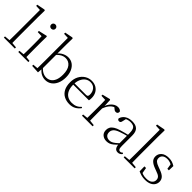

<svg xmlns="http://www.w3.org/2000/svg" viewBox="208 -1976 3165 3165"><g transform="rotate(45 1791.0 -393.0)"><path d="M35 0V-27L154 -38H173L291 -27V0ZM131 0Q132 -30 132.5 -69Q133 -108 133.5 -149.5Q134 -191 134 -226V-742L42 -746V-773L183 -800L198 -791L195 -637V-226Q195 -191 195.5 -149.5Q196 -108 196.5 -69Q197 -30 198 0Z M371 0V-27L482 -38H501L606 -27V0ZM459 0Q460 -24 461 -64.5Q462 -105 462.5 -149Q463 -193 463 -226V-281Q463 -332 462 -375Q461 -418 459 -456L366 -459V-485L513 -519L525 -511L523 -377V-226Q523 -193 523.5 -149Q524 -105 524.5 -64.5Q525 -24 526 0ZM484 -655Q463 -655 448.5 -668.5Q434 -682 434 -704Q434 -726 448.5 -740Q463 -754 484 -754Q504 -754 519.5 -740Q535 -726 535 -704Q535 -682 519.5 -668.5Q504 -655 484 -655Z M695 0V-27L783 -35Q784 -63 784 -97Q784 -131 784.5 -165Q785 -199 785 -226V-742L693 -746V-773L832 -800L848 -791L845 -637V-426L846 -416V-82V-81L838 8ZM1008 14Q964 14 917.5 -8Q871 -30 832 -85H821L832 -113Q874 -67 913 -47Q952 -27 995 -27Q1039 -27 1076 -50.5Q1113 -74 1135.5 -125Q1158 -176 1158 -258Q1158 -369 1113 -425.5Q1068 -482 997 -482Q972 -482 945 -474Q918 -466 889.5 -445.5Q861 -425 828 -388L818 -417H828Q869 -473 919 -497.5Q969 -522 1018 -522Q1079 -522 1125 -489.5Q1171 -457 1197.5 -398Q1224 -339 1224 -260Q1224 -179 1197 -117Q1170 -55 1121.5 -20.5Q1073 14 1008 14Z M1574 14Q1503 14 1447 -15Q1391 -44 1359.5 -103.5Q1328 -163 1328 -252Q1328 -334 1360.5 -394.5Q1393 -455 1447 -488.5Q1501 -522 1565 -522Q1627 -522 1671.5 -495.5Q1716 -469 1740 -423.5Q1764 -378 1764 -320Q1764 -283 1758 -260H1358V-290H1663Q1687 -290 1695.5 -302.5Q1704 -315 1704 -341Q1704 -404 1667.5 -447.5Q1631 -491 1564 -491Q1516 -491 1477 -463Q1438 -435 1415 -383.5Q1392 -332 1392 -263Q1392 -183 1417 -131Q1442 -79 1486 -54.5Q1530 -30 1587 -30Q1640 -30 1680.5 -48Q1721 -66 1753 -102L1768 -88Q1735 -41 1687 -13.5Q1639 14 1574 14Z M1856 0V-27L1967 -39H1990L2104 -27V0ZM1943 0Q1944 -24 1944.5 -64.5Q1945 -105 1945.5 -149Q1946 -193 1946 -226V-281Q1946 -333 1945.5 -375.5Q1945 -418 1943 -455L1851 -459V-485L1988 -519L2001 -511L2007 -371V-370V-226Q2007 -193 2007.5 -149Q2008 -105 2008.5 -64.5Q2009 -24 2010 0ZM2006 -318 1989 -367H2003Q2019 -413 2046 -448Q2073 -483 2106.5 -502.5Q2140 -522 2176 -522Q2203 -522 2223.5 -512Q2244 -502 2251 -486Q2251 -462 2240 -449Q2229 -436 2205 -436Q2189 -436 2175.5 -444Q2162 -452 2145 -468L2122 -488H2171Q2115 -477 2075 -436Q2035 -395 2006 -318Z M2438 14Q2380 14 2341 -19Q2302 -52 2302 -114Q2302 -151 2318.5 -180.5Q2335 -210 2372.5 -234Q2410 -258 2472 -276Q2515 -289 2559.5 -300.5Q2604 -312 2644 -321V-297Q2604 -287 2562.5 -275Q2521 -263 2484 -249Q2417 -225 2390.5 -194Q2364 -163 2364 -125Q2364 -78 2391 -54Q2418 -30 2462 -30Q2487 -30 2510.5 -39.5Q2534 -49 2563.5 -72Q2593 -95 2633 -134L2639 -89H2620Q2588 -55 2560 -32Q2532 -9 2503 2.5Q2474 14 2438 14ZM2700 13Q2658 13 2637.5 -17.5Q2617 -48 2615 -102V-106V-350Q2615 -407 2602 -437.5Q2589 -468 2563 -480Q2537 -492 2497 -492Q2467 -492 2437 -483Q2407 -474 2375 -454L2411 -482L2392 -402Q2388 -382 2378 -374Q2368 -366 2352 -366Q2321 -366 2315 -397Q2332 -456 2383 -489Q2434 -522 2510 -522Q2592 -522 2633 -482.5Q2674 -443 2674 -354V-113Q2674 -61 2686 -43Q2698 -25 2720 -25Q2733 -25 2743 -30Q2753 -35 2765 -46L2780 -30Q2765 -8 2744.5 2.5Q2724 13 2700 13Z M2828 0V-27L2947 -38H2966L3084 -27V0ZM2924 0Q2925 -30 2925.5 -69Q2926 -108 2926.5 -149.5Q2927 -191 2927 -226V-742L2835 -746V-773L2976 -800L2991 -791L2988 -637V-226Q2988 -191 2988.5 -149.5Q2989 -108 2989.5 -69Q2990 -30 2991 0Z M3336 14Q3290 14 3253.5 4.5Q3217 -5 3177 -23L3175 -137H3213L3234 -17L3202 -18V-54Q3229 -36 3260 -26Q3291 -16 3336 -16Q3405 -16 3439.5 -44.5Q3474 -73 3474 -116Q3474 -154 3450.5 -177.5Q3427 -201 3365 -221L3315 -240Q3256 -262 3221 -295Q3186 -328 3186 -382Q3186 -441 3231.5 -481.5Q3277 -522 3362 -522Q3406 -522 3439.5 -511.5Q3473 -501 3509 -478L3506 -376H3471L3453 -485L3480 -483V-450Q3449 -472 3420 -481.5Q3391 -491 3361 -491Q3301 -491 3271.5 -465Q3242 -439 3242 -399Q3242 -360 3267 -337.5Q3292 -315 3346 -296L3394 -278Q3469 -251 3500 -216.5Q3531 -182 3531 -132Q3531 -93 3509.5 -59.5Q3488 -26 3445 -6Q3402 14 3336 14Z"/></g></svg>

Font: Noto Serif KR ExtraLight
Style: Regular
Weight: 200
Designer: Ryoko NISHIZUKA 西塚涼子 (kana & ideographs); Frank Grießhammer (Latin, Greek & Cyrillic); Wenlong ZHANG 张文龙 (bopomofo); San
Foundry: Adobe
Version: Version 2.002-H1;hotconv 1.1.0;makeotfexe 2.6.0